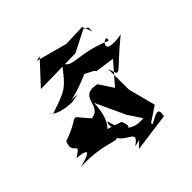

<svg xmlns="http://www.w3.org/2000/svg" viewBox="-219 -900 1117 1117"><g transform="rotate(-45 339.5 -342.0)"><path d="M545 -64 501 -232 500 -404C530 -308 507 -343 694 -493C485 -459 648 -584 618 -517C436 -596 355 -548 335 -617C242 -495 239 -496 88 -444C56 -495 68 -416 217 -414L272 -424C152 -435 197 -394 410 -493C312 -493 441 -464 443 -442L562 -425L451 -297L393 -385C254 -413 332 -278 230 -267C126 -381 210 -339 31 -278C-8 -187 102 -228 3 -166C3 -166 163 -156 -15 -112C169 -120 246 -61 251 -86C282 -25 382 -33 293 27C481 -9 448 -98 298 53L535 21C562 -87 433 44 456 -5ZM205 -153C242 -130 298 -184 303 -321L387 -140L442 -56C322 -39 292 -144 283 -190C234 -151 390 -5 338 -130L204 -174C168 -82 229 -52 306 -116ZM590 -622 566 -683 431 -678 239 -730 271 -737 141 -597 430 -602 564 -670 590 -654Z"/></g></svg>

Font: Asimov Silicon
Style: Regular
Weight: 400
Designer: Google
Version: Version 2.000980; 2014